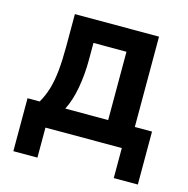

<svg xmlns="http://www.w3.org/2000/svg" viewBox="-95 -586 792 809"><g transform="rotate(15 301.0 -181.5)"><path d="M33 131V-100H86Q104 -131 114.5 -166.5Q125 -202 129.5 -247.5Q134 -293 134 -353V-494H501V-100H576V131H471V0H138V131ZM198 -99H385V-397H241V-325Q241 -260 230.5 -201Q220 -142 198 -99Z"/></g></svg>

Font: Nunito Sans 10pt SemiCondensed
Style: Bold
Weight: 700
Width: 4
Designer: Vernon Adams
Foundry: Vernon Adams
Version: Version 3.101;gftools[0.9.27]